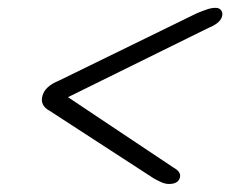

<svg xmlns="http://www.w3.org/2000/svg" viewBox="-20 -587 588 490"><path d="M439 -133.5Q434.5 -117.5 411.5 -117.5Q402 -117.5 392.8 -121.5Q383.5 -125.5 372 -132L107 -304Q81 -318 88.5 -343Q95 -367 131 -381.5L482 -553Q497.5 -559.5 508.8 -563.2Q520 -567 530 -567Q540.5 -567 545 -559.8Q549.5 -552.5 546 -543Q540 -527 512.5 -516L153.5 -339L422.5 -159.5Q443.5 -148 439 -133.5Z"/></svg>

Font: Fraunces 9pt
Style: Italic
Weight: 400
Italic angle: -16°
Version: Version 1.000;[b76b70a41]